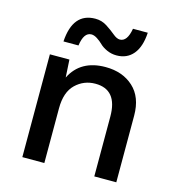

<svg xmlns="http://www.w3.org/2000/svg" viewBox="-107 -809 832 902"><g transform="rotate(15 309.5 -358.5)"><path d="M501 -717Q497 -648 467 -612Q437 -576 386 -576Q361 -576 339 -586Q317 -596 304.5 -608.5Q292 -621 276.5 -631Q261 -641 248 -641Q211 -641 202 -575H129Q138 -717 247 -717Q278 -717 303.5 -700.5Q329 -684 348 -668Q367 -652 382 -652Q418 -652 429 -717ZM352 -510Q435 -510 487.5 -462Q540 -414 540 -324V0H433V-291Q433 -422 326 -422Q270 -422 230 -383.5Q190 -345 190 -266V0H83V-500H178L183 -414Q231 -510 352 -510Z"/></g></svg>

Font: Elaine Sans Medium
Style: Regular
Weight: 500
Designer: Wei Huang
Foundry: Wei Huang
Version: Version 2.001;PS 002.001;hotconv 1.0.88;makeotf.lib2.5.64775